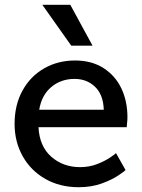

<svg xmlns="http://www.w3.org/2000/svg" viewBox="-20 -771 595 803"><path d="M294 -518Q363 -518 412.5 -486.5Q462 -455 487.5 -401.5Q513 -348 513 -281Q513 -269 511.5 -256.5Q510 -244 510 -239H141Q145 -159 194.5 -115.5Q244 -72 315 -72Q354 -72 387 -85Q420 -98 442.5 -113.5Q465 -129 465 -131L505 -60Q505 -58 477.5 -39Q450 -20 406.5 -4Q363 12 309 12Q231 12 170 -22.5Q109 -57 75 -117.5Q41 -178 41 -253Q41 -332 74 -392Q107 -452 164.5 -485Q222 -518 294 -518ZM292 -441Q235 -441 194.5 -407Q154 -373 144 -312H414Q412 -375 377.5 -408Q343 -441 292 -441ZM367 -580H278L157 -751H274Z"/></svg>

Font: Museo Sans Medium
Style: Regular
Weight: 500
Designer: Jos Buivenga
Foundry: Jos Buivenga & Rosetta Type Foundry (extension, remastering)
Version: Version 3.600;PS 1.000;hotconv 1.0.88;makeotf.lib2.5.647800;